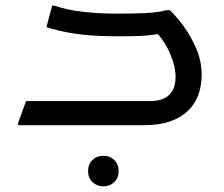

<svg xmlns="http://www.w3.org/2000/svg" viewBox="-20 -442 792 678"><path d="M44 -8 72 -85H511Q536 -85 556 -93Q576 -101 588 -120Q600 -139 600 -171Q600 -209 579 -256.5Q558 -304 518 -342L567 -327Q537 -321 516.5 -318.5Q496 -316 474 -315Q452 -314 416 -314H380Q340 -314 300 -317Q260 -320 221.5 -327Q183 -334 144 -346L164 -422H172Q219 -406 276 -400Q333 -394 384 -394H416Q455 -394 496.5 -396Q538 -398 568 -406H580Q605 -382 630.5 -346.5Q656 -311 674 -268Q692 -225 692 -177Q692 -138 680 -106Q668 -74 643 -50Q618 -26 580 -13Q542 0 490 0H44ZM291 162Q291 138 306.5 123Q322 108 345 108Q368 108 383.5 123Q399 138 399 162Q399 186 383.5 201Q368 216 345 216Q322 216 306.5 201Q291 186 291 162Z"/></svg>

Font: Kufam
Style: Italic
Weight: 400
Italic angle: -11°
Designer: Artur Schmal
Foundry: Original Type
Version: Version 1.301; ttfautohint (v1.8.3)